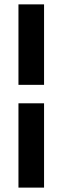

<svg xmlns="http://www.w3.org/2000/svg" viewBox="-20 -731 289 883"><path d="M182.6 -710.9V-340.8H64.9V-710.9ZM182.6 131.8H64.9V-255.9H182.6Z"/></svg>

Font: Vazirmatn RD UI FD SemiBold
Style: Regular
Weight: 600
Designer: Saber Rastikerdar
Foundry: Saber Rastikerdar
Version: Version 33.003